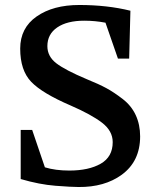

<svg xmlns="http://www.w3.org/2000/svg" viewBox="-20 -735 629 770"><path d="M61 -540Q61 -623 127 -669Q193 -715 298 -715Q410 -715 503 -692L498 -500H453L403 -644Q361 -652 318 -652Q249 -652 209.5 -625Q170 -598 170 -550Q170 -509 205.5 -481.5Q241 -454 329 -417Q376 -398 406.5 -381.5Q437 -365 472 -338Q507 -311 524.5 -273Q542 -235 542 -188Q542 -88 468 -34Q399 16 295 15Q267 15 202.5 10Q138 5 63 -17V-214H109L160 -64Q202 -51 258 -51Q336 -51 384 -78.5Q432 -106 432 -165Q432 -210 389 -243Q346 -276 263 -312Q149 -361 105 -407Q61 -453 61 -540Z"/></svg>

Font: Volkhov
Style: Regular
Weight: 400
Designer: Cyreal (www.cyreal.org)
Foundry: Cyreal (www.cyreal.org)
Version: Version 1.010